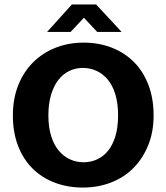

<svg xmlns="http://www.w3.org/2000/svg" viewBox="-20 -834 750 865"><path d="M357 -642Q425 -642 483 -619.5Q541 -597 583 -555Q625 -513 648.5 -452Q672 -391 672 -314Q672 -239 647.5 -179Q623 -119 580.5 -76.5Q538 -34 479.5 -11.5Q421 11 353 11Q285 11 227 -11Q169 -33 127 -74.5Q85 -116 61.5 -176.5Q38 -237 38 -314Q38 -389 62 -449.5Q86 -510 129 -553Q172 -596 230.5 -619Q289 -642 357 -642ZM198 -314Q198 -261 210.5 -221Q223 -181 245 -155Q267 -129 295.5 -116Q324 -103 357 -103Q389 -103 417.5 -116Q446 -129 467 -155Q488 -181 500 -221Q512 -261 512 -314Q512 -369 499.5 -409.5Q487 -450 465 -476Q443 -502 414.5 -515Q386 -528 353 -528Q321 -528 292.5 -514.5Q264 -501 243 -474Q222 -447 210 -407Q198 -367 198 -314ZM304 -814H413L528 -690H418L358 -754L298 -690H192Z"/></svg>

Font: Mukta ExtraBold
Style: Regular
Weight: 800
Designer: Girish Dalvi and Yashodeep Gholap
Foundry: Ek Type
Version: Version 2.538;PS 1.002;hotconv 16.6.51;makeotf.lib2.5.65220;